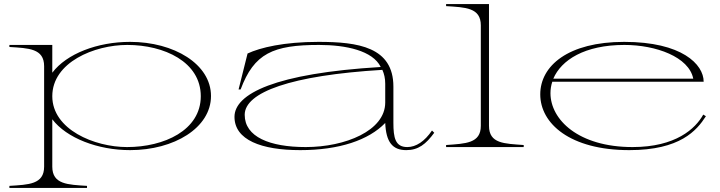

<svg xmlns="http://www.w3.org/2000/svg" viewBox="-20 -720 3525 940"><path d="M26 190V200H406V190C312 184 236 183 236 96V-136C306 -44 459 15 617 15C832 15 1013 -94 1013 -250C1013 -406 832 -515 617 -515C457 -515 306 -457 236 -364V-500H26V-490C120 -484 196 -483 196 -396V96C196 183 120 184 26 190ZM602 0C442 0 236 -86 236 -249C236 -415 442 -500 603 -500C784 -500 963 -417 963 -249C963 -82 783 0 602 0Z M1450 15C1641 15 1785 -34 1866 -118C1870 -25 1901 15 1969 15C2028 15 2065 -14 2106 -70L2095 -81C2059 -28 2017 0 1974 0C1915 0 1906 -46 1906 -119V-296C1906 -490 1733 -515 1539 -515C1370 -515 1254 -487 1192 -458L1148 -282H1158C1224 -459 1317 -500 1542 -500C1674 -500 1805 -472 1844 -392C1327 -361 1128 -261 1128 -148C1128 -35 1259 15 1450 15ZM1477 0C1300 0 1178 -50 1178 -158C1178 -268 1403 -351 1852 -378C1861 -358 1866 -336 1866 -310V-218C1866 -80 1670 0 1477 0Z M2164 -10V0H2544V-10C2450 -17 2374 -16 2374 -104V-700H2164V-690C2258 -684 2334 -683 2334 -596V-104C2334 -18 2260 -17 2164 -10Z M3061 15C3310 15 3391 -81 3436 -151L3423 -159C3385 -90 3288 0 3077 0C2812 0 2675 -134 2675 -264C2675 -283 2678 -302 2684 -320H3425C3425 -405 3318 -515 3036 -515C2762 -515 2625 -398 2625 -258C2625 -115 2771 15 3061 15ZM2689 -335C2728 -426 2842 -500 3037 -500C3192 -500 3353 -441 3374 -335Z"/></svg>

Font: Sprat Extended Thin
Style: Regular
Weight: 100
Width: 9
Designer: Ethan Nakache
Foundry: Collletttivo
Version: Version 2.000;Glyphs 3.2 (3217)